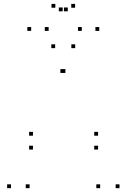

<svg xmlns="http://www.w3.org/2000/svg" viewBox="-20 -971 660 1001"><path d="M372 -720V-740H352V-720ZM267.5 -720V-740H247.5V-720ZM37.2 10V-10H17.2V10ZM134.2 10V-10H114.2V10ZM314.8 -590.7V-610.7H294.8V-590.7ZM321 -590.7V-610.7H301V-590.7ZM502.2 10V-10H482.2V10ZM603 10V-10H583V10ZM491.3 -191.3V-211.3H471.3V-191.3ZM491.3 -263.5V-283.5H471.3V-263.5ZM151.8 -263.5V-283.5H131.8V-263.5ZM151.8 -191.3V-211.3H131.8V-191.3ZM233.5 -810V-830H213.5V-810ZM333.3 -912V-932H313.3V-912ZM306.7 -912V-932H286.7V-912ZM406.5 -810V-830H386.5V-810ZM497.5 -810V-830H477.5V-810ZM371.5 -930.7V-950.7H351.5V-930.7ZM268.5 -930.7V-950.7H248.5V-930.7ZM142.5 -810V-830H122.5V-810Z"/></svg>

Font: Monaspace Argon Dots Var
Style: Regular
Weight: 400
Designer: Riley Cran and the Lettermatic Team
Version: Version 1.100 (Monaspace Argon Dots)